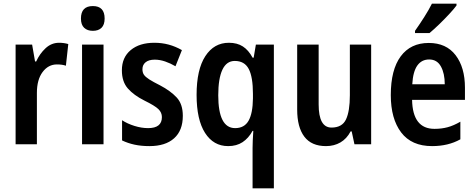

<svg xmlns="http://www.w3.org/2000/svg" viewBox="-20 -786 2592 1046"><path d="M302 -553Q328 -553 352 -546L339 -428Q319 -435 290 -435Q243 -435 212 -393.5Q181 -352 181 -280V0H65V-543H155L171 -451H177Q196 -493 228 -523Q260 -553 302 -553Z M486 -753Q550 -753 550 -685Q550 -651 533 -634.5Q516 -618 486 -618Q456 -618 438.5 -634.5Q421 -651 421 -685Q421 -753 486 -753ZM544 -543V0H427V-543Z M976 -155Q976 -75 928.5 -32.5Q881 10 794 10Q749 10 712.5 2Q676 -6 645 -21V-131Q674 -112 712.5 -100Q751 -88 787 -88Q862 -88 862 -148Q862 -173 843 -191.5Q824 -210 767 -238Q709 -267 676.5 -304Q644 -341 644 -403Q644 -473 692 -513Q740 -553 821 -553Q862 -553 899 -543Q936 -533 971 -513L936 -425Q909 -441 880 -451Q851 -461 823 -461Q791 -461 773.5 -447Q756 -433 756 -409Q756 -391 764 -379Q772 -367 793 -353.5Q814 -340 852 -321Q909 -291 942.5 -255Q976 -219 976 -155Z M1356 20Q1356 3 1357 -20.5Q1358 -44 1360 -73H1356Q1334 -33 1301.5 -11.5Q1269 10 1223 10Q1143 10 1097 -62Q1051 -134 1051 -269Q1051 -407 1098.5 -480Q1146 -553 1227 -553Q1272 -553 1303 -533Q1334 -513 1356 -472H1362L1374 -543H1472V240H1356ZM1261 -88Q1311 -88 1334 -128Q1357 -168 1358 -250V-274Q1358 -367 1335 -410.5Q1312 -454 1259 -454Q1214 -454 1191.5 -406Q1169 -358 1169 -267Q1169 -88 1261 -88Z M2002 -543V0H1911L1896 -70H1890Q1869 -30 1834.5 -10Q1800 10 1756 10Q1677 10 1638 -41.5Q1599 -93 1599 -189V-543H1716V-217Q1716 -91 1786 -91Q1844 -91 1865 -135.5Q1886 -180 1886 -267V-543Z M2316 -552Q2411 -552 2462 -485.5Q2513 -419 2513 -308V-242H2225Q2228 -84 2347 -84Q2386 -84 2419 -93Q2452 -102 2488 -123V-27Q2422 10 2334 10Q2222 10 2165.5 -64.5Q2109 -139 2109 -268Q2109 -406 2163 -479Q2217 -552 2316 -552ZM2318 -462Q2277 -462 2253.5 -429Q2230 -396 2226 -327H2403Q2403 -386 2382 -424Q2361 -462 2318 -462ZM2467 -756Q2453 -737 2427 -709Q2401 -681 2372 -653Q2343 -625 2320 -606H2241V-618Q2267 -655 2291.5 -693.5Q2316 -732 2333 -766H2467Z"/></svg>

Font: Noto Sans Khmer UI Condensed SemiBold
Style: Regular
Weight: 600
Width: 3
Designer: Danh Hong and the Monotype Design Team
Foundry: Monotype Imaging Inc.
Version: Version 2.002; ttfautohint (v1.8.4.7-5d5b)